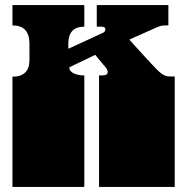

<svg xmlns="http://www.w3.org/2000/svg" viewBox="-20 -736 737 756"><path d="M29 0V-135Q29 -152 29 -156.5Q29 -161 29 -163Q29 -165 29 -171V-172Q29 -179 29 -180.5Q29 -182 29 -187.5Q29 -193 29 -209V-260Q29 -277 29 -281.5Q29 -286 29 -288Q29 -290 29 -296V-297Q29 -304 29 -305.5Q29 -307 29 -312.5Q29 -318 29 -334V-434Q96 -434 96 -500V-564Q96 -636 29 -636V-716H312V-631Q249 -631 249 -564V-544L386 -607Q395 -612 395 -620Q395 -631 380 -631H361V-716H643V-636H633Q625 -636 618 -635Q611 -634 599 -629Q587 -624 563 -613L489 -580L551 -512Q582 -478 598.5 -461.5Q615 -445 626 -440Q637 -435 649 -435H668V0H370V-135Q370 -152 370 -156.5Q370 -161 370 -163Q370 -165 370 -171V-172Q370 -179 370 -180.5Q370 -182 370 -187.5Q370 -193 370 -209V-260Q370 -277 370 -281.5Q370 -286 370 -288Q370 -290 370 -296V-297Q370 -304 370 -305.5Q370 -307 370 -312.5Q370 -318 370 -334V-439H382Q404 -439 404 -452Q404 -458 401 -463.5Q398 -469 384 -485L355 -520L253 -471Q253 -455 270.5 -447Q288 -439 312 -439V0Z"/></svg>

Font: Danfo
Style: Regular
Weight: 400
Designer: Seyi Olusanya, David Udoh, Eyiyemi Adegbite, Mirko Velimirović
Version: Version 1.000